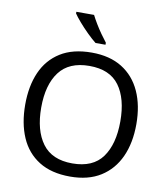

<svg xmlns="http://www.w3.org/2000/svg" viewBox="-100 -1028 981 1121"><g transform="rotate(10 390.5 -467.0)"><path d="M720 -358Q720 -247 682.5 -164.5Q645 -82 572 -36Q499 10 391 10Q280 10 206.5 -36Q133 -82 97 -165Q61 -248 61 -359Q61 -469 97 -551Q133 -633 206.5 -679Q280 -725 392 -725Q499 -725 572 -679.5Q645 -634 682.5 -551.5Q720 -469 720 -358ZM156 -358Q156 -223 213 -145.5Q270 -68 391 -68Q513 -68 569 -145.5Q625 -223 625 -358Q625 -493 569 -569.5Q513 -646 392 -646Q271 -646 213.5 -569.5Q156 -493 156 -358ZM366 -944Q377 -922 393.5 -894.5Q410 -867 428.5 -841Q447 -815 462 -796V-784H403Q380 -802 351 -830.5Q322 -859 297.5 -887.5Q273 -916 261 -934V-944Z"/></g></svg>

Font: Noto Sans Nabataean
Style: Regular
Weight: 400
Designer: Monotype Design Team
Foundry: Monotype Imaging Inc.
Version: Version 2.001; ttfautohint (v1.8.4.7-5d5b)